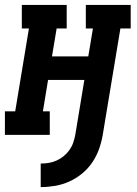

<svg xmlns="http://www.w3.org/2000/svg" viewBox="-39 -550 559 783"><path d="M127 213V117Q143 117 159 114.5Q175 112 191 105Q207 98 220.5 87Q234 76 244 62Q254 48 259.5 32Q265 16 268 0L305 -224H157L136 -96H164V0H-19V-96H23L79 -434H50V-530H233V-434H192L173 -320H321L340 -434H311V-530H494V-434H452L380 0Q375 29 365 57.5Q355 86 337.5 112Q320 138 295.5 158Q271 178 243 190.5Q215 203 185.5 208Q156 213 127 213Z"/></svg>

Font: Iosevka Curly Slab Oblique
Style: Bold
Weight: 700
Italic angle: -9°
Monospace: yes
Designer: Belleve Invis
Foundry: Belleve Invis
Version: Version 11.1.0; ttfautohint (v1.8.3)